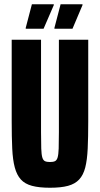

<svg xmlns="http://www.w3.org/2000/svg" viewBox="-20 -875 471 903"><path d="M215 8Q164 8 130.5 -1Q97 -10 78 -31Q59 -52 49.5 -87.5Q40 -123 37.5 -176.5Q35 -230 35 -304V-688H173V-254Q173 -205 174 -176.5Q175 -148 179 -134.5Q183 -121 191.5 -117Q200 -113 215 -113Q230 -113 238.5 -117Q247 -121 251 -134.5Q255 -148 256 -176.5Q257 -205 257 -254V-688H395V-304Q395 -230 392.5 -176.5Q390 -123 381 -87.5Q372 -52 352.5 -31Q333 -10 300 -1Q267 8 215 8ZM101 -740V-744L130 -855H233V-851L185 -740ZM236 -740V-744L265 -855H368V-851L321 -740Z"/></svg>

Font: Saira ExtraCondensed ExtraBold
Style: Regular
Weight: 800
Width: 2
Designer: Hector Gatti with collaboration of the Omnibus-Type team
Foundry: Omnibus-Type
Version: Version 1.101